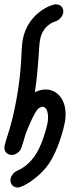

<svg xmlns="http://www.w3.org/2000/svg" viewBox="-41 -698 365 874"><path d="M62.2 -515.5C53.9 -468.2 60.4 -395.6 35.7 -255.5C11.9 -120.3 -11.2 -75 -20 -34.5L-20.5 -31.8C-24.3 -10 -9.2 7.3 12.6 7.3C31.7 7.3 50.7 -7.3 56.7 -26.4C63.2 -47.3 70.5 -68.2 76 -89.1C85.6 -115.1 116.7 -189.4 132.4 -202.7C138.4 -209.2 152.6 -212.9 155.8 -211.8C183 -204.7 178.1 -152.6 176 -140.9C172.8 -122.7 167.6 -103.6 160.3 -82.7C146.7 -41.1 120.5 42.4 36.2 80C22.5 85.5 9.6 101.8 7.2 115.5C3.3 137.3 17.4 155.5 39.2 155.5C63.6 155.5 136.3 111.1 179.6 50C226.7 -17.3 251.1 -123.2 254.5 -142.7C270.2 -231.5 226.5 -290.7 166.9 -290.7C148 -290.7 131.5 -284.6 117.5 -278.2C134.9 -386 135 -480.9 141 -515.2C150.6 -569.5 184.9 -592.2 211.7 -600.9C227.9 -605.5 243.7 -622.7 246.6 -639.1C250.5 -660.9 236.2 -678.2 214.4 -678.2H211.7C193.2 -678.2 83.9 -638.4 62.2 -515.5Z"/></svg>

Font: TudorRose
Style: Oblique
Weight: 500
Italic angle: 10°
Version: Version 001.000